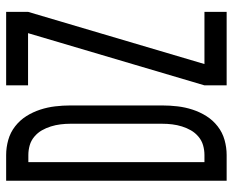

<svg xmlns="http://www.w3.org/2000/svg" viewBox="-88 -688 775 640"><g transform="rotate(-90 300.0 -367.5)"><path d="M18 0V-735H104Q129 -735 154 -728Q179 -721 199.5 -705Q220 -689 233.5 -667.5Q247 -646 255 -621.5Q263 -597 266 -571.5Q269 -546 269 -521V-215Q269 -189 266 -163.5Q263 -138 255 -113.5Q247 -89 233.5 -67.5Q220 -46 199.5 -30Q179 -14 154 -7Q129 0 104 0ZM104 -74Q120 -74 136 -78.5Q152 -83 165 -94Q178 -105 186 -119Q194 -133 199 -149Q204 -165 206 -181.5Q208 -198 208 -215V-521Q208 -537 206 -553.5Q204 -570 199 -586Q194 -602 186 -616Q178 -630 165 -641Q152 -652 136 -656.5Q120 -661 104 -661H80V-74ZM336 0V-74L510 -662H336V-735H581V-662L407 -74H581V0Z"/></g></svg>

Font: Iosevka Mono
Style: Regular
Weight: 400
Designer: Belleve Invis
Foundry: Belleve Invis
Version: Version 11.1.1